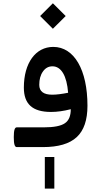

<svg xmlns="http://www.w3.org/2000/svg" viewBox="-20 -891 611 1163"><path d="M251.5 251.5H309.1V60.1H251.5ZM300.3 -716.8 377.9 -793.9 300.3 -871.1 223.1 -793.9ZM81.5 -119.6C69.3 -119.6 63.5 -102.5 63.5 -60.1C63.5 -17.6 69.3 0 81.5 0H239.7C333 0 401.4 -20 444.8 -60.5C488.3 -100.6 509.8 -164.1 509.8 -250.5C509.8 -468.3 429.2 -606.9 302.7 -606.9C195.8 -606.9 124.5 -509.8 124.5 -360.4C124.5 -260.3 177.2 -212.9 289.1 -212.9C325.7 -212.9 365.2 -218.3 408.7 -229.5C408.7 -189 397 -160.6 373 -144.5C349.1 -127.9 306.6 -119.6 244.6 -119.6ZM392.6 -329.1C355.5 -321.8 323.2 -317.4 296.4 -317.4C244.1 -317.4 217.8 -337.4 217.8 -377C217.8 -410.2 225.1 -437 240.2 -458C254.9 -479 273.9 -489.3 297.9 -489.3C350.6 -489.3 384.8 -432.1 392.6 -329.1Z"/></svg>

Font: Estedad SemiBold
Style: Regular
Weight: 600
Designer: Amin Abedi
Version: Version 7.3